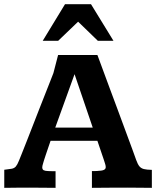

<svg xmlns="http://www.w3.org/2000/svg" viewBox="-20 -903 750 923"><path d="M0.5 0V-86.9Q23.9 -89.4 36.4 -91.8Q48.8 -94.2 56.2 -102.8Q63.5 -111.3 71.3 -130.9Q75.7 -141.6 85.7 -166.7Q95.7 -191.9 109.4 -226.6Q123 -261.2 138.4 -300.8Q153.8 -340.3 169.2 -379.9Q184.6 -419.4 198.5 -454.3Q212.4 -489.3 222.4 -514.9Q232.4 -540.5 236.8 -551.8L259.3 -638.7H448.2Q448.2 -638.7 456.5 -616.5Q464.8 -594.2 478.5 -556.9Q492.2 -519.5 509 -474.4Q525.9 -429.2 543.2 -382.6Q560.5 -335.9 575.7 -294.7Q590.8 -253.4 601.6 -224.6Q612.3 -195.8 615.7 -186.5Q627.9 -152.8 635 -133.1Q642.1 -113.3 650.1 -103.5Q658.2 -93.8 671.6 -90.3Q685.1 -86.9 710 -86.4V0Q681.2 0 654.3 -0.5Q627.4 -1 591.3 -1Q549.8 -1 509 -0.7Q468.3 -0.5 421.9 0V-80.6Q425.8 -80.6 435.1 -80.6Q444.3 -80.6 447.3 -81.1Q470.2 -82 479.2 -86.2Q488.3 -90.3 488.3 -99.6Q488.3 -105.5 485.8 -114Q483.4 -122.6 479.5 -133.8L448.2 -226.1H223.1Q221.7 -222.2 218 -211.2Q214.4 -200.2 209.5 -186.3Q204.6 -172.4 200 -158.4Q195.3 -144.5 192.1 -134.3Q189 -124 188 -120.6Q183.1 -105 183.1 -99.1Q183.1 -88.4 189.9 -84.7Q196.8 -81.1 211.9 -80.6Q214.8 -80.1 229.2 -80.1Q243.7 -80.1 247.1 -80.1V0Q217.3 0 186.8 -0.5Q156.2 -1 121.6 -1Q87.4 -1 60.5 -0.7Q33.7 -0.5 0.5 0ZM245.6 -289.6H425.8L338.4 -546.4ZM185.5 -707 292.5 -882.8H417.5L525.4 -707H450.2L355.5 -798.8L259.8 -707Z"/></svg>

Font: Kameron
Style: Regular
Weight: 400
Designer: Vernon Adams
Foundry: Vernon Adams
Version: Version 1.100